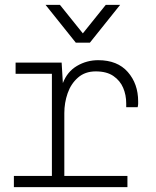

<svg xmlns="http://www.w3.org/2000/svg" viewBox="-20 -768 640 788"><path d="M37 0V-46H193V-465H44V-511H233L238 -427Q256 -474 296 -497.5Q336 -521 383 -521Q462 -521 504.5 -472.5Q547 -424 547 -352V-342Q547 -337 545 -328H498V-344Q498 -378 485.5 -407.5Q473 -437 445.5 -456Q418 -475 373 -475Q329 -475 300 -449.5Q271 -424 257.5 -385Q244 -346 244 -304V-46H503V0ZM473 -748 349 -593H291L167 -748H226L320 -631L414 -748Z"/></svg>

Font: Chivo Mono Medium Thin
Style: Regular
Weight: 250
Monospace: yes
Version: Version 1.008